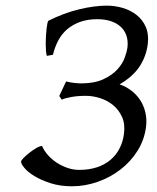

<svg xmlns="http://www.w3.org/2000/svg" viewBox="-20 -650 561 685"><path d="M215.8 -359.4Q231.4 -355.5 245.6 -354Q259.8 -352.5 272.5 -352.5Q318.8 -353 349.6 -367.7Q380.4 -382.3 398.7 -402.3Q417 -422.4 424.8 -443.8Q432.6 -465.3 434.6 -479.5Q437.5 -504.4 430.9 -523.4Q424.3 -542.5 409.7 -555.4Q395 -568.4 374 -575Q353 -581.5 327.1 -581.5Q292.5 -581.5 265.6 -571.8Q238.8 -562 219.2 -545.2Q199.7 -528.3 187.5 -504.9Q175.3 -481.4 168.9 -454.6L147 -450.7Q145 -457.5 144 -469.2Q143.1 -481 143.1 -494.6Q143.1 -508.3 144 -522.2Q145 -536.1 146.2 -547.9Q147.5 -559.6 149.2 -567.1Q150.9 -574.7 152.3 -575.7Q179.7 -589.8 207.8 -600.1Q235.8 -610.4 262.9 -616.9Q290 -623.5 315.2 -626.7Q340.3 -629.9 360.8 -629.9Q390.1 -629.9 418.2 -621.6Q446.3 -613.3 467.5 -596.4Q488.8 -579.6 500 -554.2Q508.3 -535.2 508.3 -510.7Q508.3 -502.4 507.3 -493.7Q502 -449.7 478.3 -413.3Q454.6 -377 406.7 -349.1Q429.2 -341.3 448 -327.1Q466.8 -313 479.7 -293.5Q492.7 -273.9 498.5 -249.5Q504.4 -225.1 501 -197.3Q495.1 -150.9 470.7 -112.1Q446.3 -73.2 409.9 -45.2Q373.5 -17.1 328.4 -1.2Q283.2 14.6 236.8 14.6Q194.8 14.6 160.6 3.7Q126.5 -7.3 102.5 -22Q78.6 -36.6 66.4 -51.8Q55.2 -65.4 55.2 -73.2V-74.7Q55.7 -77.6 63.5 -85.9Q71.3 -94.2 82.8 -103.3Q94.2 -112.3 106.7 -120.1Q119.1 -127.9 129.9 -129.4Q137.7 -111.3 151.9 -95.7Q166 -80.1 184.1 -68.6Q202.1 -57.1 222.2 -50.5Q242.2 -43.9 262.7 -43.9Q297.4 -43.9 325.2 -53Q353 -62 373.3 -78.9Q393.6 -95.7 406.2 -119.9Q418.9 -144 422.4 -173.8Q426.8 -207.5 415.3 -232.9Q403.8 -258.3 383.5 -274.9Q363.3 -291.5 337.4 -299.8Q311.5 -308.1 286.6 -308.1Q257.3 -308.1 234.6 -304Q211.9 -299.8 200.2 -294.4L191.4 -307.6Z"/></svg>

Font: Akkhara
Style: Italic
Weight: 400
Italic angle: -7°
Designer: J. Victor Gaultney
Version: Version 1.00 June 13, 2006, initial release